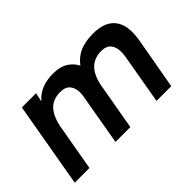

<svg xmlns="http://www.w3.org/2000/svg" viewBox="-74 -738 996 996"><g transform="rotate(-45 424.0 -240.0)"><path d="M628 0 676 -276Q677 -285 678 -294Q679 -303 679 -310Q679 -344 662 -365Q645 -386 608 -386Q502 -386 480 -251L436 0H327L375 -276Q377 -285 378 -294Q379 -303 379 -310Q379 -344 362 -365Q345 -386 307 -386Q253 -386 222.5 -352.5Q192 -319 180 -251L136 0H28L110 -470H214L204 -421Q231 -452 266.5 -466Q302 -480 349 -480Q398 -480 429.5 -461Q461 -442 478 -409Q508 -448 547.5 -464Q587 -480 642 -480Q717 -480 754.5 -444Q792 -408 792 -341Q792 -331 791 -317.5Q790 -304 788 -291L736 0Z"/></g></svg>

Font: Celebes SemiBold
Style: Italic
Weight: 600
Italic angle: -10°
Designer: Anugrah Pasau
Foundry: Lafontype
Version: Version 1.000; ttfautohint (v1.8.4)